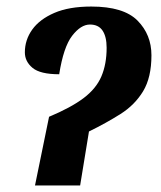

<svg xmlns="http://www.w3.org/2000/svg" viewBox="-20 -567 492 587"><path d="M130 -210Q197 -238 235.5 -267Q274 -296 290 -333.5Q306 -371 306 -421Q306 -455 293.5 -473.5Q281 -492 255 -492Q227 -492 200.5 -457.5Q174 -423 161 -340Q103 -340 79.5 -359.5Q56 -379 56 -407Q56 -445 78.5 -476.5Q101 -508 146 -527.5Q191 -547 259 -547Q358 -547 400.5 -504Q443 -461 443 -398Q443 -330 417.5 -288Q392 -246 348.5 -218.5Q305 -191 252 -165L225 0H87Z"/></svg>

Font: Noto Serif ExtraCondensed
Style: Bold Italic
Weight: 700
Width: 2
Italic angle: -12°
Designer: Monotype Design Team
Foundry: Monotype Imaging Inc.
Version: Version 2.013; ttfautohint (v1.8.4.7-5d5b)